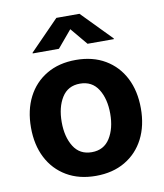

<svg xmlns="http://www.w3.org/2000/svg" viewBox="-86 -837 785 919"><g transform="rotate(-10 306.5 -378.0)"><path d="M306.6 10.7Q224.6 10.7 164.6 -24.7Q104.5 -60.1 72 -123.3Q39.6 -186.5 39.6 -270.5Q39.6 -355 72 -418.5Q104.5 -481.9 164.6 -517.3Q224.6 -552.7 306.6 -552.7Q388.7 -552.7 448.7 -517.3Q508.8 -481.9 541.3 -418.5Q573.7 -355 573.7 -270.5Q573.7 -186.5 541.3 -123.3Q508.8 -60.1 448.7 -24.7Q388.7 10.7 306.6 10.7ZM306.6 -104.5Q365.2 -104.5 395 -151.9Q424.8 -199.2 424.8 -271Q424.8 -343.3 395 -390.4Q365.2 -437.5 306.6 -437.5Q248 -437.5 218.5 -390.4Q189 -343.3 189 -271Q189 -199.2 218.5 -151.9Q248 -104.5 306.6 -104.5ZM236.8 -619.1H109.4V-622.6L250.5 -767.1H362.8L503.9 -622.6V-619.1H376L306.6 -702.1Z"/></g></svg>

Font: Inter
Style: Bold
Weight: 700
Designer: Rasmus Andersson
Foundry: rsms
Version: Version 4.001;git-9221beed3